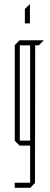

<svg xmlns="http://www.w3.org/2000/svg" viewBox="-20 -691 237 911"><path d="M74 -476V-500H187V-499L164 -476ZM50 200V177V176H123V200ZM73 0 50 -23V-24H123V0ZM50 -24V-477L73 -500H74V-24ZM123 200V-476H147L146 177L124 200ZM98 -580V-648L121 -671H122V-580Z"/></svg>

Font: Foldit Thin
Style: Regular
Weight: 100
Designer: Sophia Tai
Foundry: Sophia Tai
Version: Version 1.003